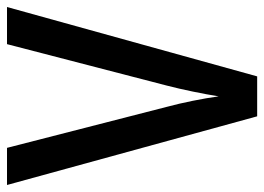

<svg xmlns="http://www.w3.org/2000/svg" viewBox="-123 -631 754 548"><g transform="rotate(-90 254.0 -357.0)"><path d="M508 -714H402L284 -259C272 -213 260 -154 253 -110C247 -154 235 -214 223 -258L106 -714H0L196 0H310Z"/></g></svg>

Font: Noto Sans Armenian Condensed Medium
Style: Regular
Weight: 500
Width: 3
Designer: Monotype Design Team
Foundry: Monotype Imaging Inc.
Version: Version 2.008